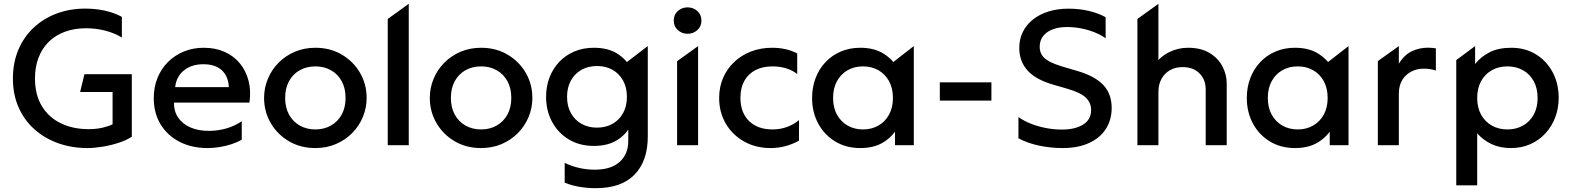

<svg xmlns="http://www.w3.org/2000/svg" viewBox="-20 -760 8212 1005"><path d="M438.3 15Q355.2 15 284 -10.5Q212.8 -36.1 159.8 -83.7Q106.7 -131.3 77.1 -198.4Q47.6 -265.6 47.6 -348.8Q47.6 -431.9 76 -499.2Q104.5 -566.6 155.8 -614.8Q207.2 -663.1 276.4 -689.1Q345.7 -715 427.6 -715Q459.6 -715 492.3 -710.8Q525.1 -706.5 557 -696.9Q588.9 -687.4 617.9 -671.6V-563.8Q576.8 -588.1 528.9 -600.1Q481.1 -612.1 430.4 -612.1Q369.4 -612.1 319.9 -593.9Q270.4 -575.7 235.4 -541.4Q200.5 -507.1 181.8 -458.5Q163.1 -409.9 163.1 -349.2Q163.1 -264.3 198.9 -205Q234.8 -145.6 298.2 -114.8Q361.5 -84 443.8 -84Q484.5 -84 517 -91.7Q549.5 -99.4 569.3 -109.5V-278.5H399.4L421.9 -371.5H669.9V-44.5Q642.5 -26.1 601.3 -12.6Q560.1 0.9 516.4 7.9Q472.7 15 438.3 15Z M1067.1 15Q983.2 15 919.7 -17.8Q856.1 -50.6 820.4 -109.4Q784.8 -168.3 784.8 -246.6Q784.8 -303.7 804.3 -351.9Q823.9 -400.1 859.3 -435.5Q894.8 -470.9 942.6 -490.5Q990.3 -510 1046.9 -510Q1108.2 -510 1156.3 -488.3Q1204.4 -466.6 1236.2 -427.6Q1267.9 -388.6 1281.2 -336.3Q1294.6 -284.1 1285.7 -222.8H890.7Q889.8 -178.5 912 -145.3Q934.2 -112.2 975.5 -93.6Q1016.8 -75 1072.9 -75Q1120.4 -75 1164.7 -87.7Q1208.9 -100.4 1245.4 -125.4V-28.8Q1220.2 -14.4 1190.1 -4.7Q1159.9 4.9 1128.5 10Q1097 15 1067.1 15ZM896.8 -304H1177.7Q1175.5 -360.1 1141.4 -391.9Q1107.3 -423.8 1044.7 -423.8Q983.2 -423.8 943.3 -391.9Q903.4 -360.1 896.8 -304Z M1630.7 15Q1552.8 15 1492.1 -20.8Q1431.5 -56.6 1396.9 -116.2Q1362.3 -175.9 1362.3 -247.5Q1362.3 -300.2 1382.2 -347.7Q1402 -395.2 1438.1 -431.7Q1474.2 -468.1 1523.2 -489.1Q1572.2 -510 1630.7 -510Q1708.6 -510 1769.2 -474.2Q1829.9 -438.4 1864.5 -378.8Q1899.1 -319.1 1899.1 -247.5Q1899.1 -194.8 1879.2 -147.3Q1859.4 -99.8 1823.2 -63.3Q1787.1 -26.9 1738.2 -5.9Q1689.3 15 1630.7 15ZM1630.7 -82.5Q1676.5 -82.5 1712.2 -102.8Q1747.9 -123 1768.4 -159.9Q1788.8 -196.9 1788.8 -247.5Q1788.8 -298.1 1768.5 -335.2Q1748.1 -372.3 1712.4 -392.4Q1676.7 -412.5 1630.7 -412.5Q1584.7 -412.5 1549 -392.4Q1513.2 -372.3 1492.9 -335.2Q1472.6 -298.1 1472.6 -247.5Q1472.6 -196.9 1493 -159.9Q1513.4 -123 1549.2 -102.8Q1584.9 -82.5 1630.7 -82.5Z M2009.6 0V-660.8L2119.6 -740V0Z M2498.2 15Q2420.2 15 2359.6 -20.8Q2299 -56.6 2264.4 -116.2Q2229.8 -175.9 2229.8 -247.5Q2229.8 -300.2 2249.7 -347.7Q2269.5 -395.2 2305.6 -431.7Q2341.8 -468.1 2390.8 -489.1Q2439.8 -510 2498.2 -510Q2576.1 -510 2636.8 -474.2Q2697.4 -438.4 2732 -378.8Q2766.6 -319.1 2766.6 -247.5Q2766.6 -194.8 2746.7 -147.3Q2726.9 -99.8 2690.8 -63.3Q2654.6 -26.9 2605.7 -5.9Q2556.8 15 2498.2 15ZM2498.2 -82.5Q2544 -82.5 2579.7 -102.8Q2615.4 -123 2635.9 -159.9Q2656.3 -196.9 2656.3 -247.5Q2656.3 -298.1 2636 -335.2Q2615.6 -372.3 2579.9 -392.4Q2544.2 -412.5 2498.2 -412.5Q2452.2 -412.5 2416.5 -392.4Q2380.8 -372.3 2360.4 -335.2Q2340.1 -298.1 2340.1 -247.5Q2340.1 -196.9 2360.5 -159.9Q2380.9 -123 2416.7 -102.8Q2452.4 -82.5 2498.2 -82.5Z M3098 225Q3056.9 225 3015.4 218.3Q2974 211.6 2935.8 196.2V92.5Q2974.1 110.9 3013.9 119.6Q3053.7 128.2 3092.6 128.2Q3178.4 128.2 3223.5 87.5Q3268.6 46.7 3268.6 -21.4V-129.5L3283.6 -105.9Q3258.8 -57.2 3210.2 -26.7Q3161.7 3.8 3088.4 3.8Q3013.6 3.8 2957.4 -30.2Q2901.1 -64.1 2869.8 -122.2Q2838.4 -180.4 2838.4 -253.1Q2838.4 -307.6 2856.3 -354.4Q2874.3 -401.2 2907.4 -436.2Q2940.6 -471.1 2986.5 -490.6Q3032.4 -510 3088.4 -510Q3161.7 -510 3210.2 -479.8Q3258.8 -449.6 3283.6 -400.4L3244.9 -370.2V-422.4L3370.8 -519.1V-45.8Q3370.8 82.4 3301.8 153.7Q3232.8 225 3098 225ZM3104.9 -91.9Q3150.7 -91.9 3186 -111.8Q3221.4 -131.8 3241.4 -168Q3261.5 -204.2 3261.5 -253.1Q3261.5 -302.1 3241.4 -338.4Q3221.4 -374.8 3186 -394.6Q3150.7 -414.4 3104.9 -414.4Q3059.1 -414.4 3023.7 -394.6Q2988.4 -374.8 2968.3 -338.4Q2948.2 -302.1 2948.2 -253.1Q2948.2 -204.2 2968.3 -168Q2988.4 -131.8 3023.7 -111.8Q3059.1 -91.9 3104.9 -91.9Z M3524.1 0V-439.5L3634.1 -518.8V0ZM3579.1 -583.2Q3549.4 -583.2 3528 -602.4Q3506.6 -621.6 3506.6 -652.4Q3506.6 -683.1 3528 -702.3Q3549.4 -721.5 3579.1 -721.5Q3608.7 -721.5 3630.1 -702.3Q3651.6 -683.1 3651.6 -652.4Q3651.6 -621.6 3630.1 -602.4Q3608.7 -583.2 3579.1 -583.2Z M4014.1 15Q3935.8 15 3874.8 -19.3Q3813.9 -53.6 3779.1 -112.8Q3744.3 -172.1 3744.3 -247.5Q3744.3 -304.4 3764.9 -352.2Q3785.6 -400.1 3823.1 -435.5Q3860.6 -471 3911.2 -490.5Q3961.8 -510 4021.3 -510Q4057.9 -510 4090.6 -502.9Q4123.4 -495.8 4152.9 -480.4V-372.5Q4127.3 -392.8 4094.1 -402.6Q4060.8 -412.5 4024.1 -412.5Q3972.1 -412.5 3934.4 -393.1Q3896.8 -373.6 3876.2 -336.8Q3855.7 -300.1 3855.7 -248.1Q3855.7 -170.5 3900.9 -126.5Q3946.1 -82.5 4023.8 -82.5Q4064.7 -82.5 4100.9 -95.9Q4137.1 -109.4 4162.2 -131.6V-23.9Q4128.2 -4.9 4091 5Q4053.7 15 4014.1 15Z M4482.8 15Q4409.1 15 4352.3 -19.2Q4295.4 -53.4 4263.1 -112.8Q4230.8 -172.2 4230.8 -247.5Q4230.8 -304 4249.3 -351.9Q4267.9 -399.9 4301.5 -435.3Q4335.1 -470.8 4381.4 -490.4Q4427.8 -510 4482.8 -510Q4556.2 -510 4605.4 -478.9Q4654.6 -447.9 4680.6 -399.1L4641.1 -363V-423.9L4763.2 -518.8V0H4664.8V-119.5L4680.6 -95.9Q4654.6 -47.1 4605.4 -16.1Q4556.2 15 4482.8 15ZM4497.3 -82.5Q4542.6 -82.5 4577.9 -102.8Q4613.2 -123 4633.6 -159.9Q4653.9 -196.9 4653.9 -247.5Q4653.9 -298.1 4633.6 -335.2Q4613.2 -372.3 4577.9 -392.4Q4542.6 -412.5 4497.3 -412.5Q4452.1 -412.5 4416.7 -392.4Q4381.4 -372.3 4361 -335.2Q4340.7 -298.1 4340.7 -247.5Q4340.7 -196.9 4361 -159.9Q4381.4 -123 4416.7 -102.8Q4452.1 -82.5 4497.3 -82.5Z M4899.4 -233.5V-329.1H5169.4V-233.5Z M5541.8 15Q5479.1 15 5418.5 2.1Q5357.9 -10.8 5310.9 -36V-147.4Q5338.5 -127.4 5375.6 -112.7Q5412.7 -97.9 5454.7 -89.8Q5496.6 -81.8 5538.7 -81.8Q5607.1 -81.8 5649.2 -107.8Q5691.3 -133.8 5691.3 -183.9Q5691.3 -221.6 5664.5 -248.2Q5637.6 -274.9 5566.7 -295.5L5494.7 -316.4Q5402.1 -342.7 5358.6 -390.9Q5315.2 -439.1 5315.2 -509Q5315.2 -555.2 5333.9 -593Q5352.6 -630.7 5387 -658Q5421.4 -685.3 5468.8 -700Q5516.1 -714.6 5573.1 -714.6Q5630.1 -714.6 5679.8 -702.8Q5729.4 -691 5767.3 -669.9V-559.8Q5743.1 -577.1 5710.3 -590.4Q5677.6 -603.7 5640.3 -611.1Q5602.9 -618.5 5564.7 -618.5Q5522.2 -618.5 5490.1 -606.3Q5457.9 -594.1 5440 -571Q5422.1 -547.9 5422.1 -514.9Q5422.1 -490.8 5433.4 -472.4Q5444.8 -453.9 5471.8 -438.9Q5498.9 -423.9 5545.8 -410.2L5621.8 -387.8Q5712.4 -360.9 5755.7 -314.5Q5798.9 -268.1 5798.9 -195Q5798.9 -132.7 5768.6 -85.3Q5738.2 -37.9 5680.6 -11.5Q5623 15 5541.8 15Z M5933.6 0V-660.8L6043.6 -740V-393.9L6020.9 -418.6Q6053.9 -464.6 6100.3 -487.3Q6146.8 -510 6198.4 -510Q6266.1 -510 6311.1 -482.8Q6356.1 -455.6 6378.6 -412.6Q6401.1 -369.7 6401.1 -323V0H6291.1V-291.4Q6291.1 -343.5 6258.5 -376Q6225.9 -408.6 6170.1 -408.8Q6133.1 -408.9 6104.5 -392.8Q6075.9 -376.7 6059.7 -347.2Q6043.6 -317.6 6043.6 -278.2V0Z M6758.3 15Q6684.6 15 6627.8 -19.2Q6570.9 -53.4 6538.6 -112.8Q6506.3 -172.2 6506.3 -247.5Q6506.3 -304 6524.8 -351.9Q6543.4 -399.9 6577 -435.3Q6610.6 -470.8 6656.9 -490.4Q6703.2 -510 6758.3 -510Q6831.7 -510 6880.9 -478.9Q6930.1 -447.9 6956.1 -399.1L6916.6 -363V-423.9L7038.7 -518.8V0H6940.3V-119.5L6956.1 -95.9Q6930.1 -47.1 6880.9 -16.1Q6831.7 15 6758.3 15ZM6772.8 -82.5Q6818.1 -82.5 6853.4 -102.8Q6888.8 -123 6909.1 -159.9Q6929.4 -196.9 6929.4 -247.5Q6929.4 -298.1 6909.1 -335.2Q6888.8 -372.3 6853.4 -392.4Q6818.1 -412.5 6772.8 -412.5Q6727.6 -412.5 6692.2 -392.4Q6656.9 -372.3 6636.5 -335.2Q6616.2 -298.1 6616.2 -247.5Q6616.2 -196.9 6636.5 -159.9Q6656.9 -123 6692.2 -102.8Q6727.6 -82.5 6772.8 -82.5Z M7192.1 0V-440.1L7302.1 -518.8V-426.6Q7330 -472.8 7369.8 -491.6Q7409.5 -510.4 7454.1 -510.4Q7464.2 -510.4 7475 -509.5Q7485.7 -508.7 7495.9 -507V-390.9Q7481.2 -395.6 7465.6 -398.1Q7449.9 -400.6 7434.6 -400.6Q7376.8 -400.6 7339.4 -365.4Q7302.1 -330.2 7302.1 -269.2V0Z M7602.6 210V-445.4L7701.3 -518.8V-425.2Q7731.1 -462.8 7777 -486.4Q7822.9 -510 7890.4 -510Q7963.1 -510 8019.2 -475.8Q8075.2 -441.6 8107 -382.2Q8138.7 -322.8 8138.7 -247.5Q8138.7 -192.9 8120.5 -145.2Q8102.4 -97.6 8069.1 -61.6Q8035.8 -25.6 7990.1 -5.3Q7944.4 15 7888.9 15Q7830.9 15 7786.9 -5.9Q7742.9 -26.9 7712.2 -62.2V210ZM7870.3 -82.5Q7916.3 -82.5 7952 -102.8Q7987.8 -123 8008.1 -159.9Q8028.4 -196.9 8028.4 -247.5Q8028.4 -298.1 8008 -335.2Q7987.6 -372.3 7951.8 -392.4Q7916.1 -412.5 7870.3 -412.5Q7824.5 -412.5 7788.8 -392.4Q7753.1 -372.3 7732.6 -335.2Q7712.2 -298.1 7712.2 -247.5Q7712.2 -196.9 7732.5 -159.9Q7752.9 -123 7788.6 -102.8Q7824.3 -82.5 7870.3 -82.5Z"/></svg>

Font: Geologica-Sharp
Style: Regular
Weight: 100
Designer: Sindre Bremnes, Frode Helland
Foundry: Monokrom Skriftforlag AS
Version: Version 1.010;gftools[0.9.28]